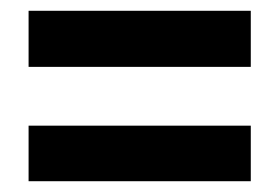

<svg xmlns="http://www.w3.org/2000/svg" viewBox="-20 -432 519 356"><path d="M33 -308V-412H445V-308ZM33 -96V-199H445V-96Z"/></svg>

Font: AXENEO7
Style: Regular
Weight: 400
Designer: Hector Gatti, Simon Guibord
Foundry: Omnibus-Type, Jean-Christophe Thérien
Version: Version 1.000